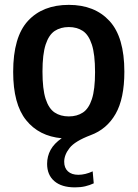

<svg xmlns="http://www.w3.org/2000/svg" viewBox="-20 -574 580 809"><path d="M296 215.5Q239.5 215.5 209 189.2Q178.5 163 178.5 116.5Q178.5 84.5 193.2 57.5Q208 30.5 240 8.5Q144.5 0 90 -67.8Q35.5 -135.5 35.5 -271Q35.5 -418.5 97.8 -486Q160 -553.5 270 -553.5Q379 -553.5 441.5 -485.5Q504 -417.5 504 -272Q504 -158.5 467 -94Q430 -29.5 362 -4.5Q296 20.5 273.2 49.5Q250.5 78.5 250.5 107.5Q250.5 133.5 266.2 148Q282 162.5 310 162.5Q339 162.5 370.5 148L375 198.5Q358 206.5 338.8 211Q319.5 215.5 296 215.5ZM270 -83.5Q304.5 -83.5 329.2 -99.8Q354 -116 367.2 -156.5Q380.5 -197 380.5 -270Q380.5 -345 367 -386.2Q353.5 -427.5 328.8 -443.8Q304 -460 270 -460Q235.5 -460 210.8 -443.8Q186 -427.5 172.5 -386.8Q159 -346 159 -272.5Q159 -198.5 172.2 -157.5Q185.5 -116.5 210.2 -100Q235 -83.5 270 -83.5Z"/></svg>

Font: Encode Sans Semi Condensed SemiBold
Style: Regular
Weight: 600
Width: 4
Designer: Multiple Designers
Foundry: Impallari Type
Version: Version 3.000; ttfautohint (v1.8.3) -l 8 -r 50 -G 200 -x 14 